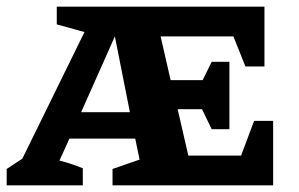

<svg xmlns="http://www.w3.org/2000/svg" viewBox="-31 -555 895 575"><path d="M603 -168 574 -228H501L533 -89H691L730 -193H787V0H306V-49L387 -77L374 -140H177L147 -74Q164 -70 180.5 -64.5Q197 -59 217 -51V0H-11V-49L36 -80L222 -459L139 -482V-535H761V-356H704L668 -446H450L480 -315H576L603 -370H656V-168ZM212 -219H358L313 -446Z"/></svg>

Font: Piazzolla SC
Style: Bold
Weight: 700
Designer: Juan Pablo del Peral
Foundry: Huerta Tipografica
Version: Version 1.330